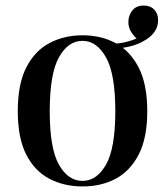

<svg xmlns="http://www.w3.org/2000/svg" viewBox="-20 -657 594 691"><path d="M382 -480 378 -499Q410 -500 434 -506Q458 -512 478 -521L477 -514Q464 -524 453 -540.5Q442 -557 442 -578Q442 -601 456 -619Q470 -637 497 -637Q521 -637 535 -622.5Q549 -608 549 -584Q549 -560 535 -541Q521 -522 498 -510Q477 -497 447.5 -490Q418 -483 382 -480ZM277 -530Q344 -530 396 -502Q448 -474 479 -414Q510 -354 510 -257Q510 -160 479 -100.5Q448 -41 396 -13.5Q344 14 277 14Q211 14 158 -13.5Q105 -41 74.5 -100.5Q44 -160 44 -257Q44 -354 74.5 -414Q105 -474 158 -502Q211 -530 277 -530ZM277 -510Q225 -510 192 -450.5Q159 -391 159 -257Q159 -123 192 -64.5Q225 -6 277 -6Q328 -6 361.5 -64.5Q395 -123 395 -257Q395 -391 361.5 -450.5Q328 -510 277 -510Z"/></svg>

Font: Playfair Display Medium
Style: Regular
Weight: 500
Designer: Claus Eggers Sørensen
Foundry: Claus Eggers Sørensen
Version: Version 1.203